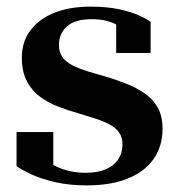

<svg xmlns="http://www.w3.org/2000/svg" viewBox="-20 -550 541 580"><path d="M350 -114Q350 -134 340.5 -148.5Q331 -163 313 -173Q295 -183 270.5 -191Q246 -199 216 -208Q187 -216 157 -227.5Q127 -239 102 -257Q77 -275 61.5 -304Q46 -333 46 -376Q46 -424 72 -458.5Q98 -493 144.5 -511.5Q191 -530 254 -530Q303 -530 340 -522Q377 -514 401 -503Q425 -492 435 -484V-390H331V-496Q338 -495 344 -490Q350 -485 354.5 -478Q359 -471 360.5 -464.5Q362 -458 360 -454Q350 -465 335.5 -473.5Q321 -482 302 -487Q283 -492 257 -492Q206 -492 182 -470Q158 -448 158 -415Q158 -392 168.5 -377.5Q179 -363 198.5 -353Q218 -343 243.5 -335Q269 -327 298 -319Q329 -310 359.5 -298Q390 -286 415.5 -269Q441 -252 456 -226Q471 -200 471 -161Q471 -109 444.5 -70.5Q418 -32 367 -11Q316 10 242 10Q190 10 148 0.5Q106 -9 76.5 -22.5Q47 -36 30 -48V-151H141V-29Q132 -34 126 -39.5Q120 -45 117.5 -50Q115 -55 114.5 -60.5Q114 -66 116 -73Q128 -58 147 -48.5Q166 -39 189.5 -33.5Q213 -28 239 -28Q275 -28 299.5 -38.5Q324 -49 337 -68.5Q350 -88 350 -114Z"/></svg>

Font: Roboto Serif 144pt SemiBold
Style: Regular
Weight: 600
Version: Version 1.008